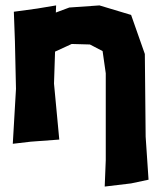

<svg xmlns="http://www.w3.org/2000/svg" viewBox="-20 -520 582 710"><path d="M31.2 -476.6 35.2 -367.2 39.1 -191.4 27.3 11.7 93.8 3.9 199.2 -3.9 179.7 -210.9 183.6 -329.1 245.1 -357.4 312.5 -355.5 359.4 -331.1 371.1 -249V72.3L367.2 169.9L464.8 158.2L529.3 144.5L518.6 -14.6L515.6 -320.3L464.8 -464.8L347.7 -500L236.3 -492.2L186.5 -473.6L187.5 -500L117.2 -488.3Z"/></svg>

Font: MaokenAssortedSans-TC
Style: Regular
Weight: 500
Version: Version 0.83